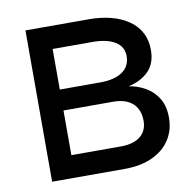

<svg xmlns="http://www.w3.org/2000/svg" viewBox="-64 -587 662 653"><g transform="rotate(-10 266.5 -261.0)"><path d="M64.9 0V-522.5H281.7Q369.6 -522.5 421.6 -485.8Q473.6 -449.2 473.6 -383.3Q473.6 -336.9 447.5 -310.5Q421.4 -284.2 377.9 -274.4Q407.2 -270 433.8 -255.1Q460.4 -240.2 477.3 -213.4Q494.1 -186.5 494.1 -146Q494.1 -103 472.9 -70.1Q451.7 -37.1 411.6 -18.6Q371.6 0 315.9 0ZM145 -77.6H315.9Q359.9 -77.6 383.5 -96.7Q407.2 -115.7 407.2 -149.9Q407.2 -189.5 383.5 -210.7Q359.9 -231.9 315.9 -231.9H145ZM145 -304.2H284.7Q334.5 -304.2 361.6 -323.2Q388.7 -342.3 388.7 -377Q388.7 -409.2 360.8 -426.8Q333 -444.3 281.7 -444.3H145Z"/></g></svg>

Font: Inter 28pt
Style: Regular
Weight: 400
Designer: Rasmus Andersson
Foundry: rsms
Version: Version 4.001;git-66647c0bb